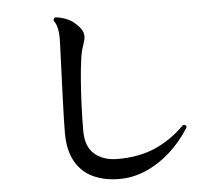

<svg xmlns="http://www.w3.org/2000/svg" viewBox="-56 -866 1112 956"><g transform="rotate(-5 500.0 -387.5)"><path d="M503 27Q429 27 372 0.5Q315 -26 283.5 -82Q252 -138 252 -224Q252 -248 253 -290.5Q254 -333 256 -385Q258 -437 260 -491.5Q262 -546 264 -595Q266 -644 267 -678Q270 -752 248 -782Q243 -788 247 -796Q250 -804 259 -802Q288 -799 317.5 -785.5Q347 -772 373 -741Q391 -720 391 -697Q391 -687 388 -675.5Q385 -664 380 -649Q371 -627 364.5 -580Q358 -533 353.5 -472Q349 -411 346.5 -347Q344 -283 344 -227Q344 -148 388 -110.5Q432 -73 503 -73Q610 -73 690.5 -108Q771 -143 838 -210Q845 -217 853 -211Q861 -206 856 -197Q814 -130 757.5 -79.5Q701 -29 636 -1Q571 27 503 27Z"/></g></svg>

Font: Zen Antique Soft
Style: Regular
Weight: 400
Designer: Yoshimichi Ohira
Foundry: Positype
Version: Version 1.001